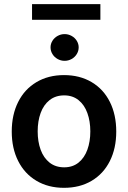

<svg xmlns="http://www.w3.org/2000/svg" viewBox="-20 -902 622 933"><path d="M37.1 -262.7Q37.1 -344.7 68.4 -406.7Q99.6 -468.8 157.2 -502.9Q214.8 -537.1 291 -537.1Q367.7 -537.1 425.3 -502.9Q482.9 -468.8 513.9 -406.7Q544.9 -344.7 544.9 -262.7Q544.9 -181.2 513.7 -119.1Q482.4 -57.1 425 -23.2Q367.7 10.7 291 10.7Q214.8 10.7 157.2 -23.4Q99.6 -57.6 68.4 -119.4Q37.1 -181.2 37.1 -262.7ZM418.9 -263.7Q418.9 -313 404.5 -352.8Q390.1 -392.6 361.6 -415.5Q333 -438.5 292 -438.5Q250 -438.5 220.9 -415.5Q191.9 -392.6 177.5 -353Q163.1 -313.5 163.1 -263.7Q163.1 -213.9 177.5 -174.3Q191.9 -134.8 220.9 -111.8Q250 -88.9 292 -88.9Q333 -88.9 361.6 -111.8Q390.1 -134.8 404.5 -174.3Q418.9 -213.9 418.9 -263.7ZM225.6 -671.9Q225.6 -689 234.9 -703.9Q244.1 -718.8 260 -727.5Q275.9 -736.3 293.9 -736.3Q312 -736.3 327.9 -727.5Q343.8 -718.8 353 -703.9Q362.3 -689 362.3 -671.9Q362.3 -654.3 353 -639.2Q343.8 -624 327.9 -615.2Q312 -606.4 293.9 -606.4Q275.9 -606.4 260 -615.2Q244.1 -624 234.9 -639.2Q225.6 -654.3 225.6 -671.9ZM467.8 -805.7H135.7V-881.8H467.8Z"/></svg>

Font: Pretendard GOV SemiBold
Style: Regular
Weight: 600
Designer: Base glyphs from Inter by Rasmus Andersson; Hangeul glyphs from Noto Sans CJK(Source Han Sans) by Jang Soo-young and Kan
Foundry: Kil Hyung-jin
Version: Version 1.309